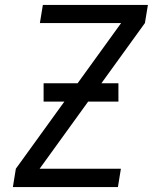

<svg xmlns="http://www.w3.org/2000/svg" viewBox="-20 -755 640 775"><path d="M32 0 44 -74 469 -662H141L153 -735H577L565 -662L140 -74H468L456 0ZM156 -345V-419H458V-345Z"/></svg>

Font: Zed Sans Extended
Style: Italic
Weight: 400
Width: 7
Italic angle: -9°
Designer: Belleve Invis
Foundry: Belleve Invis
Version: Version 1.0.0; ttfautohint (v1.8.4)